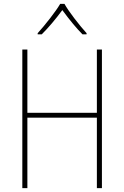

<svg xmlns="http://www.w3.org/2000/svg" viewBox="-20 -969 640 989"><path d="M95 -714H121V-388H479V-714H505V0H479V-363H121V0H95ZM174 -798Q204 -831 238.5 -875.5Q273 -920 290 -949H312Q329 -919 363 -874.5Q397 -830 426 -798V-792H405Q360 -837 301 -917Q248 -845 195 -792H174Z"/></svg>

Font: Noto Sans Mono UI Thin
Style: Regular
Weight: 250
Monospace: yes
Designer: Monotype Design team
Foundry: Monotype Imaging Inc.
Version: Version 1.000